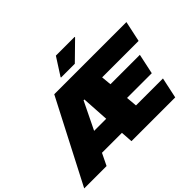

<svg xmlns="http://www.w3.org/2000/svg" viewBox="-236 -1199 1505 1505"><g transform="rotate(-45 517.0 -446.5)"><path d="M-61 0 295 -688H1095L1058 -516H654L662 -432H988L952 -264H678L686 -173H985L948 0H463L456 -99H235L187 0ZM313 -264H447L433 -492H424ZM425 -743V-748L518 -893H726V-888L578 -743Z"/></g></svg>

Font: Saira SemiExpanded Black
Style: Italic
Weight: 900
Width: 6
Italic angle: -12°
Designer: Hector Gatti with collaboration of the Omnibus-Type team
Foundry: Omnibus-Type
Version: Version 1.101